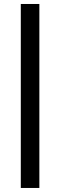

<svg xmlns="http://www.w3.org/2000/svg" viewBox="-20 -725 300 960"><path d="M84 214.8V-705.1H176.8V214.8Z"/></svg>

Font: Crimson Pro ExtraBold
Style: Regular
Weight: 800
Designer: Jacques Le Bailly
Foundry: Baron von Fonthausen
Version: Version 1.003